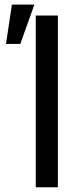

<svg xmlns="http://www.w3.org/2000/svg" viewBox="-20 -793 351 813"><path d="M225.1 -727.3H131.4V0H225.1ZM5.3 -606.9H66.1L125.4 -773.4H30.5Z"/></svg>

Font: Margiela Sans Text
Style: Regular
Weight: 400
Designer: Stefan Endress, Andreas Faust
Version: Version 1.100;FEAKit 1.0